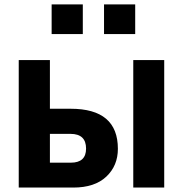

<svg xmlns="http://www.w3.org/2000/svg" viewBox="-20 -846 827 866"><path d="M581.1 0V-575.2H720.7V0ZM64.5 0V-575.2H205.1V-355.5H298.8Q511.7 -355.5 511.7 -174.8Q511.7 -98.6 459.5 -49.3Q407.2 0 310.5 0ZM205.1 -112.3H299.8Q368.2 -112.3 368.2 -175.8Q368.2 -242.2 297.9 -242.2H205.1ZM212.9 -692.4V-826.2H353.5V-692.4ZM449.2 -692.4V-826.2H589.8V-692.4Z"/></svg>

Font: Gothic A1 ExtraBold
Style: Regular
Weight: 800
Designer: HanYang I&C Co.,Ltd.
Foundry: HanYang I&C Co.,Ltd.
Version: Version 2.50